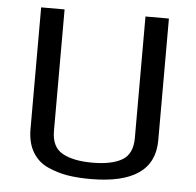

<svg xmlns="http://www.w3.org/2000/svg" viewBox="-49 -699 774 759"><g transform="rotate(5 338.0 -319.5)"><path d="M591 -649V-166Q591 10 337 10Q286 10 246 3.5Q206 -3 167 -20.5Q128 -38 106 -75Q84 -112 84 -166V-649H177V-167Q177 -103 220 -79Q263 -55 339 -55Q415 -55 456.5 -79Q498 -103 498 -167V-649Z"/></g></svg>

Font: Play
Style: Regular
Weight: 400
Designer: Jonas Hecksher
Foundry: Jonas Hecksher, Playtypeª, e-types AS
Version: Version 1.002